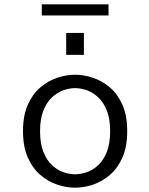

<svg xmlns="http://www.w3.org/2000/svg" viewBox="-20 -858 690 889"><path d="M327.5 11Q287.5 11 245.2 -3Q203 -17 167 -47.8Q131 -78.5 108.8 -128.5Q86.5 -178.5 86.5 -251Q86.5 -323 108.8 -373Q131 -423 167 -453.5Q203 -484 245.2 -498Q287.5 -512 327.5 -512Q368 -512 410.2 -498Q452.5 -484 488.5 -453.5Q524.5 -423 546.8 -373Q569 -323 569 -251Q569 -178.5 546.8 -128.5Q524.5 -78.5 488.5 -47.8Q452.5 -17 410.2 -3Q368 11 327.5 11ZM327.5 -51Q353.5 -51 382 -60.8Q410.5 -70.5 435 -93.5Q459.5 -116.5 474.8 -155Q490 -193.5 490 -251Q490 -307.5 474.8 -345.8Q459.5 -384 435 -407Q410.5 -430 382 -440Q353.5 -450 327.5 -450Q301.5 -450 273.2 -440Q245 -430 220.5 -407Q196 -384 180.8 -345.8Q165.5 -307.5 165.5 -251Q165.5 -193.5 180.8 -155Q196 -116.5 220.5 -93.5Q245 -70.5 273.2 -60.8Q301.5 -51 327.5 -51ZM286.5 -705.5H368.5V-604H286.5ZM173.5 -786.5V-838H482.5V-786.5Z"/></svg>

Font: Trispace Light
Style: Regular
Weight: 300
Designer: Tyler Finck
Foundry: Etcetera Type Company
Version: Version 1.210; ttfautohint (v1.8.3)